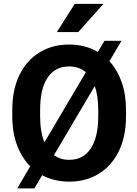

<svg xmlns="http://www.w3.org/2000/svg" viewBox="-20 -958 728 1023"><path d="M651.4 -372.1V-338.4Q651.4 -230.5 613 -152.3Q574.7 -74.2 506.6 -32.2Q438.5 9.8 349.1 9.8Q269 9.8 204.6 -24.4L163.1 45.9H71.8L141.1 -71.8Q96.2 -116.7 70.8 -184.3Q45.4 -252 45.4 -338.4V-372.1Q45.4 -480.5 83.7 -558.6Q122.1 -636.7 190.4 -678.7Q258.8 -720.7 348.1 -720.7Q434.1 -720.7 501.5 -681.2L536.6 -740.7H627.4L563 -631.8Q605 -586.4 628.2 -520.8Q651.4 -455.1 651.4 -372.1ZM193.8 -338.4Q193.8 -254.9 216.8 -199.7L437.5 -573.2Q401.4 -604 348.1 -604Q273.9 -604 233.9 -544.7Q193.8 -485.4 193.8 -373ZM503.4 -338.4V-373Q503.4 -447.3 484.9 -499.5L267.6 -131.3Q301.8 -106.4 349.1 -106.4Q423.3 -106.4 463.4 -166.5Q503.4 -226.6 503.4 -338.4ZM282.7 -787.1 378.4 -937.5H531.2L397 -787.1Z"/></svg>

Font: Vazirmatn UI
Style: Bold
Weight: 700
Designer: Saber Rastikerdar
Foundry: Saber Rastikerdar
Version: Version 33.003